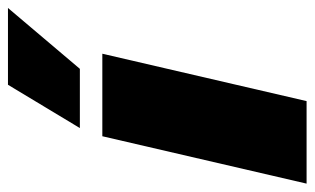

<svg xmlns="http://www.w3.org/2000/svg" viewBox="-180 -600 771 470"><g transform="rotate(-90 205.0 -365.5)"><path d="M308 -500 192 0H-10L106 -500ZM232 -731H420L271 -555H126Z"/></g></svg>

Font: Prodigy Sans ExtraBold
Style: Italic
Weight: 800
Italic angle: -13°
Designer: Wei Huang
Foundry: Wei Huang
Version: Version 1.003; ttfautohint (v1.8.3)